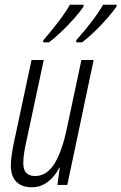

<svg xmlns="http://www.w3.org/2000/svg" viewBox="-20 -786 516 816"><path d="M115 10Q73 10 49.5 -13.5Q26 -37 26 -83Q26 -103 30.5 -133Q35 -163 41 -189L114 -531H166L93 -190Q87 -164 83 -139Q79 -114 79 -92Q79 -38 129 -38Q179 -38 211.5 -90.5Q244 -143 265 -244L326 -531H378L266 0H224L234 -73H232Q212 -34 181.5 -12Q151 10 115 10ZM304 -615Q341 -656 371.5 -696.5Q402 -737 418 -766H476L475 -758Q461 -737 435.5 -708Q410 -679 381.5 -651.5Q353 -624 329 -606H304ZM164 -615Q200 -656 230.5 -696.5Q261 -737 277 -766H335V-758Q321 -737 295.5 -708Q270 -679 241 -651.5Q212 -624 188 -606H163Z"/></svg>

Font: Noto Sans ExtraCondensed Light
Style: Italic
Weight: 300
Width: 2
Italic angle: -12°
Designer: Monotype Design Team
Foundry: Monotype Imaging Inc.
Version: Version 2.013; ttfautohint (v1.8.4.7-5d5b)